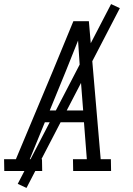

<svg xmlns="http://www.w3.org/2000/svg" viewBox="-33 -839 653 942"><path d="M-12 0 -13 -58H45L226 -490L327 -735H403L461 -58H511L512 0H326L325 -58H393L379 -239H187L113 -58H173L174 0ZM211 -297H375L360 -490Q357 -527 355 -565Q353 -603 350 -640Q335 -603 320 -565Q305 -527 290 -490ZM97 83 54 63 512 -819 555 -799Z"/></svg>

Font: Iosevka Etoile Light
Style: Italic
Weight: 300
Italic angle: -9°
Designer: Belleve Invis
Foundry: Belleve Invis
Version: Version 22.1.2; ttfautohint (v1.8.4)